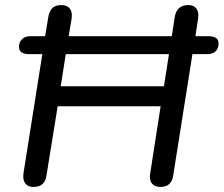

<svg xmlns="http://www.w3.org/2000/svg" viewBox="-20 -732 884 759"><path d="M113 7Q90 7 79.5 -7.5Q69 -22 73 -48L150 -535L163 -518H95Q55 -518 55 -547Q55 -566 67.5 -577.5Q80 -589 99 -589H176L155 -568L171 -665Q175 -689 187.5 -700.5Q200 -712 223 -712Q245 -712 256 -698Q267 -684 263 -658L247 -562L231 -589H677L655 -562L671 -666Q675 -689 688.5 -700.5Q702 -712 725 -712Q746 -712 756.5 -698Q767 -684 763 -658L748 -559L735 -589H804Q844 -589 844 -560Q844 -540 832 -529Q820 -518 800 -518H723L744 -539L665 -40Q662 -17 649.5 -5Q637 7 614 7Q591 7 580 -7.5Q569 -22 574 -48L615 -312H208L164 -40Q161 -17 148.5 -5Q136 7 113 7ZM220 -391H628L648 -518H240Z"/></svg>

Font: Nunito ExtraLight Medium
Style: Italic
Weight: 500
Italic angle: -9°
Version: Version 3.602